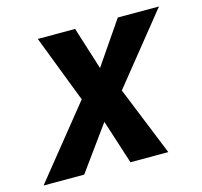

<svg xmlns="http://www.w3.org/2000/svg" viewBox="-131 -637 769 730"><g transform="rotate(-15 254.0 -272.0)"><path d="M179 -279 77 -544H224L277 -376L392 -544H554L335 -272L445 0H296L240 -174L114 0H-46Z"/></g></svg>

Font: Noto Sans Display
Style: Bold Italic
Weight: 700
Italic angle: -12°
Designer: Monotype Design team
Foundry: Monotype Imaging Inc.
Version: Version 1.000